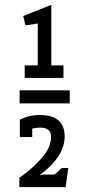

<svg xmlns="http://www.w3.org/2000/svg" viewBox="-20 -773 368 793"><path d="M60 0V-40L66 -43Q112 -75 151.5 -119.5Q191 -164 191 -208Q191 -246 146 -246Q131 -246 113 -242V-207H62V-278Q98 -298 145 -298Q247 -298 247 -209Q247 -126 143 -49L158 -52H206L235 -79H262L251 0ZM192 -503H242V-451H82V-503H136V-676L85 -668L76 -707L192 -753ZM61 -400H268V-346H61Z"/></svg>

Font: Cherry Swash
Style: Regular
Weight: 400
Designer: Kasatkina Nataliya
Foundry: Nataliya Kasatkina
Version: Version 1.001